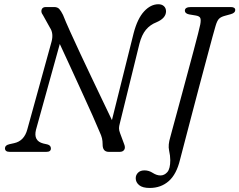

<svg xmlns="http://www.w3.org/2000/svg" viewBox="-20 -734 1157 928"><path d="M154 -107Q140.5 -53 189 -40.5L209 -36Q226 -31.5 226 -16.5Q226 0 204 0H27Q4 0 4 -17.5Q4 -32 25.5 -37L48 -42Q97 -52.5 112 -108.5L229 -532Q240 -572.5 221.5 -600L187 -662Q177 -675 181.2 -687.5Q185.5 -700 201.5 -700H241.5Q258 -700 266.5 -690.5Q275 -681 284.5 -662Q297 -630 318.8 -582Q340.5 -534 367 -477.2Q393.5 -420.5 421.5 -361.8Q449.5 -303 475.2 -249.2Q501 -195.5 521 -153.5L626 -574Q644.5 -644.5 676.5 -679Q708.5 -713.5 745.5 -713.5Q762.5 -713.5 772.5 -704Q782.5 -694.5 782.5 -679Q782 -646 736.5 -626.5Q705.5 -614.5 685.2 -590Q665 -565.5 654 -523L559 -137Q555.5 -124.5 555.2 -114.2Q555 -104 560.5 -90L580 -37.5Q587 -20.5 580.5 -10.2Q574 0 558.5 0H506Q475.5 0 476 -36.5Q476 -52.5 473 -65.5Q470 -78.5 461.5 -96.5Q449 -127 426.8 -176.8Q404.5 -226.5 377.2 -286.2Q350 -346 321.8 -407.2Q293.5 -468.5 269 -521.5ZM1022 -609Q1018.5 -598.5 1007 -555.8Q995.5 -513 978.8 -450.5Q962 -388 943 -316.5Q924 -245 906 -175.8Q888 -106.5 873.2 -50.5Q858.5 5.5 850.5 36.5Q833.5 108 795.8 141.2Q758 174.5 703.5 174.5Q669 174.5 652.5 160.8Q636 147 636 127.5Q636 112 647 100.8Q658 89.5 678.5 89.5Q699.5 89.5 718.5 101.8Q737.5 114 755.5 114Q774.5 114 788.8 97.8Q803 81.5 803 40Q803 19 797.2 -7.2Q791.5 -33.5 803 -71Q804 -75.5 812 -104.5Q820 -133.5 832.2 -178.8Q844.5 -224 859 -277.8Q873.5 -331.5 888.2 -386.2Q903 -441 915.8 -489Q928.5 -537 937.2 -570.8Q946 -604.5 948 -616Q952 -638 948 -647Q944 -656 926.5 -659L893.5 -664.5Q873.5 -669 873.5 -682.5Q873.5 -700 903.5 -700H1095Q1117 -700 1117 -685.5Q1117 -671.5 1095.5 -665.5L1066.5 -657.5Q1048 -652.5 1038.8 -643.5Q1029.5 -634.5 1022 -609Z"/></svg>

Font: Fraunces 9pt Soft Light
Style: Italic
Weight: 300
Italic angle: -16°
Version: Version 1.000;[0bf87f6ff]